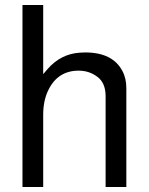

<svg xmlns="http://www.w3.org/2000/svg" viewBox="-20 -749 596 769"><path d="M70 -729H153V-452L171 -473Q224 -533 299 -538L321 -539Q431 -539 470 -465Q486 -436 486 -396V0H403V-363Q403 -418 369 -442Q337 -466 295 -466Q212 -466 174 -389Q153 -347 153 -289V0H70Z"/></svg>

Font: Ekushey Lal Sabuj Normal
Style: Regular
Weight: 400
Designer: Al Mamun Sumon
Foundry: Al Mamun Sumon
Version: Version 1.0